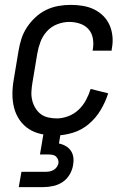

<svg xmlns="http://www.w3.org/2000/svg" viewBox="-20 -548 540 788"><path d="M207 8Q177 8 149 2Q121 -4 98.5 -18.5Q76 -33 60.5 -55.5Q45 -78 38 -105Q31 -132 31 -161Q31 -190 36 -219L56 -339Q60 -364 68 -389Q76 -414 91 -436.5Q106 -459 126 -477.5Q146 -496 170 -507.5Q194 -519 219.5 -523.5Q245 -528 270 -528Q295 -528 319.5 -524Q344 -520 365 -510Q386 -500 403 -483.5Q420 -467 429.5 -445.5Q439 -424 441.5 -399Q444 -374 439 -349L438 -340H360L361 -346Q365 -369 361 -391Q357 -413 343 -428.5Q329 -444 308 -451Q287 -458 264 -458Q240 -458 215 -448.5Q190 -439 172.5 -419.5Q155 -400 146 -376Q137 -352 133 -328L113 -208Q110 -190 109 -172Q108 -154 112 -137Q116 -120 125 -105Q134 -90 147 -80Q160 -70 177.5 -66Q195 -62 213 -62Q236 -62 260 -71Q284 -80 302.5 -97.5Q321 -115 333 -137.5Q345 -160 352 -183L424 -165Q413 -130 393.5 -97Q374 -64 344.5 -39Q315 -14 278.5 -3Q242 8 207 8ZM57 220 68 157H168Q176 157 184 155.5Q192 154 200 149.5Q208 145 213 137.5Q218 130 220 122Q221 114 218 106.5Q215 99 209.5 94Q204 89 195.5 87.5Q187 86 179 86H144L169 -62H239L222 41Q237 44 250 51.5Q263 59 271 71Q279 83 281 98Q283 113 280 129Q277 149 266 168Q255 187 237 199Q219 211 198 215.5Q177 220 157 220Z"/></svg>

Font: Iosevka
Style: Italic
Weight: 400
Italic angle: -9°
Monospace: yes
Designer: Belleve Invis
Foundry: Belleve Invis
Version: Version 32.5.0; ttfautohint (v1.8.4)